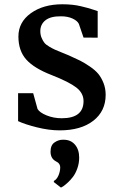

<svg xmlns="http://www.w3.org/2000/svg" viewBox="-20 -587 550 881"><path d="M259.3 273.4 227.1 248.5V243.2Q240.2 236.8 248.3 218Q256.3 199.2 256.3 180.7Q256.3 172.9 252.7 167Q249 161.1 245.8 158.9Q242.7 156.7 234.9 152.3Q211.9 139.2 211.9 108.9Q211.9 79.1 230 66.7Q248 54.2 267.1 54.2H272.5Q304.7 54.2 324 76.7Q343.3 99.1 343.3 136.2Q343.3 161.6 335 185.3Q326.7 209 314.9 224.4Q303.2 239.7 290.5 251.2Q277.8 262.7 269.8 268.1Q261.7 273.4 260.3 273.4ZM63 -31.2V-159.2H132.3L152.3 -86.9Q162.1 -70.3 194.1 -57.4Q226.1 -44.4 263.2 -44.4Q363.3 -44.4 363.3 -123Q363.3 -159.7 330.3 -185.3Q297.4 -210.9 217.8 -242.2Q136.7 -273.4 100.6 -313.7Q64.5 -354 64.5 -419.4Q64.5 -485.4 121.6 -526.4Q178.7 -567.4 266.1 -567.4Q289.1 -567.4 310.8 -565.2Q332.5 -563 351.6 -558.3Q370.6 -553.7 382.3 -550.5Q394 -547.4 410.2 -542Q426.3 -536.6 428.2 -536.1V-414.1L363.3 -414.6L341.8 -477.5Q335 -491.7 312.7 -502Q290.5 -512.2 259.8 -512.2Q211.9 -512.7 188.5 -493.9Q165 -475.1 165 -444.3Q165 -427.2 170.9 -413.3Q176.8 -399.4 183.8 -390.6Q190.9 -381.8 206.3 -372.8Q221.7 -363.8 232.2 -359.1Q242.7 -354.5 263.9 -345.9Q285.2 -337.4 295.4 -333Q327.6 -318.8 347.9 -308.6Q368.2 -298.3 392.8 -281.5Q417.5 -264.6 431.4 -247.6Q445.3 -230.5 455.1 -205.8Q464.8 -181.2 464.8 -151.9Q464.8 -77.1 408.2 -33Q351.6 11.2 253.4 11.2Q205.1 11.2 149.4 -2.7Q93.8 -16.6 63 -31.2Z"/></svg>

Font: HaufeMerriweather
Style: Regular
Weight: 400
Designer: Eben Sorkin ( eben@eyebytes.com )
Foundry: Eben Sorkin
Version: Version 1.56